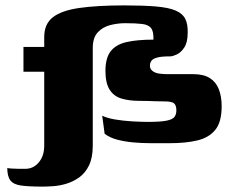

<svg xmlns="http://www.w3.org/2000/svg" viewBox="-20 -526 869 712"><path d="M7 97Q10 98 22 99Q34 100 49 100Q64 100 74 100Q104 100 124 76Q144 52 144 14Q144 -29 144 -56.5Q144 -84 144 -104Q144 -124 144 -143.5Q144 -163 144 -190Q144 -217 144 -260Q139 -260 122 -260Q105 -260 88.5 -260Q72 -260 67 -260Q67 -263 67 -268.5Q67 -274 67 -292.5Q67 -311 67 -352Q72 -352 88.5 -352Q105 -352 122 -352Q139 -352 144 -352V-389Q144 -437 176 -462Q208 -487 274.5 -496.5Q341 -506 442 -506Q512 -506 558.5 -502Q605 -498 631 -487Q657 -476 667 -456Q677 -436 676 -405Q676 -369 663.5 -350Q651 -331 635.5 -324Q620 -317 612 -317Q592 -317 578.5 -315.5Q565 -314 555 -310Q545 -306 540.5 -299Q536 -292 536 -282Q536 -270 546 -262.5Q556 -255 571 -253Q586 -251 601 -251Q629 -251 655 -251Q681 -251 697 -251Q735 -251 758 -236.5Q781 -222 791.5 -195Q802 -168 802 -132Q802 -73 778 -44Q754 -15 711 -5Q668 5 610 5Q574 5 539.5 5Q505 5 473.5 2Q442 -1 415 -8Q388 -15 368 -30L359 -97Q377 -88 406.5 -83Q436 -78 469.5 -76Q503 -74 529 -74Q575 -74 597.5 -78.5Q620 -83 627 -92.5Q634 -102 634 -117Q634 -136 625 -143Q616 -150 590 -150Q571 -150 557.5 -150.5Q544 -151 531 -151.5Q518 -152 497 -152Q459 -152 430.5 -160.5Q402 -169 386.5 -193.5Q371 -218 371 -263Q371 -311 390.5 -336Q410 -361 449.5 -370Q489 -379 549 -379Q550 -409 540.5 -421.5Q531 -434 508 -437Q485 -440 444 -440Q417 -440 389 -433Q361 -426 342.5 -406Q324 -386 324 -348V14Q324 59 310 87.5Q296 116 273.5 132Q251 148 225.5 155.5Q200 163 176.5 164.5Q153 166 138 166Q86 166 58 162Q30 158 18.5 143Q7 128 7 97Z"/></svg>

Font: Genos ExtraBold
Style: Regular
Weight: 800
Designer: Robert E. Leuschke
Foundry: Robert E. Leuschke
Version: Version 1.010